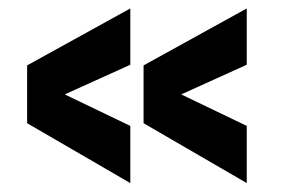

<svg xmlns="http://www.w3.org/2000/svg" viewBox="-20 -585 677 446"><path d="M553.2 -159.7 313.5 -298.8V-433.1L553.2 -565.4V-434.6L400.9 -365.7L553.2 -292.5ZM282.7 -159.7 43 -298.8V-433.1L282.7 -565.4V-434.6L130.4 -365.7L282.7 -292.5Z"/></svg>

Font: Antonio
Style: Bold
Weight: 700
Designer: Vernon Adams
Foundry: Vernon Adams
Version: Version 1.002